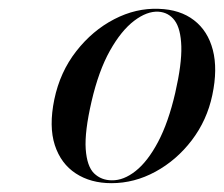

<svg xmlns="http://www.w3.org/2000/svg" viewBox="-20 -730 508 435"><path d="M339.5 -710Q388 -708.5 419.5 -684.2Q451 -660 462.2 -616.8Q473.5 -573.5 461 -514.5Q449 -457.5 414.5 -412.2Q380 -367 332.2 -341Q284.5 -315 232.5 -315Q185.5 -315 151.8 -337Q118 -359 104.2 -401.2Q90.5 -443.5 103 -504.5Q116 -567 152.8 -614Q189.5 -661 238.8 -686.5Q288 -712 339.5 -710ZM233.5 -321.5Q260 -321 287.2 -342.5Q314.5 -364 338 -408.2Q361.5 -452.5 377 -519.5Q392 -585 390.8 -625Q389.5 -665 375.8 -683.5Q362 -702 339 -703.5Q313 -705 283.8 -682.8Q254.5 -660.5 229 -615Q203.5 -569.5 187.5 -500.5Q171.5 -431.5 174.2 -392.2Q177 -353 193.2 -337.2Q209.5 -321.5 233.5 -321.5Z"/></svg>

Font: Fraunces 120pt
Style: Italic
Weight: 400
Italic angle: -16°
Version: Version 1.000;[b76b70a41]